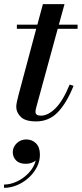

<svg xmlns="http://www.w3.org/2000/svg" viewBox="-34 -580 397 933"><path d="M28 159.2Q28 134.8 47.2 116.2Q66.4 97.6 93.6 97.6Q121.6 97.6 140.8 116.4Q160 135.2 160 171.2Q160 204 144.8 233Q129.6 262 104.4 284.6Q79.2 307.2 48.2 320Q17.2 332.8 -14.4 332.8V316.8Q17.2 316.8 49.4 301.4Q81.6 286 106.2 259.6Q130.8 233.2 139.6 200.4Q118.8 216 91.2 216Q60 216 44 199.4Q28 182.8 28 159.2ZM323.5 -163Q289.5 -78.5 246.5 -34.2Q203.5 10 141.5 10Q89 10 67 -12Q45 -34 45 -60.5Q45 -70.5 48.2 -86Q51.5 -101.5 55.5 -116.5L142 -440H48V-460H147.5L174.5 -560H279.5L252 -460H343V-440H246.5L143 -61.5Q141.5 -56 140 -49.2Q138.5 -42.5 138.5 -36Q138.5 -18 165 -18Q199.5 -18 235.8 -54Q272 -90 304.5 -169Z"/></svg>

Font: Bodoni* 11pt Medium
Style: Italic
Weight: 500
Italic angle: -13°
Version: Version 2.3